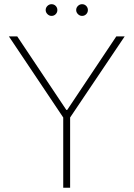

<svg xmlns="http://www.w3.org/2000/svg" viewBox="-20 -877 624 897"><path d="M60.5 -707 290 -363.3H293.9L523.4 -707H562.5L307.6 -328.1V0H275.4V-328.1L21.5 -707ZM193.4 -830.1Q193.4 -841.3 201.7 -849.4Q210 -857.4 220.7 -857.4Q232.4 -857.4 240.2 -849.4Q248 -841.3 248 -830.1Q248 -818.8 240.2 -810.8Q232.4 -802.7 220.7 -802.7Q210 -802.7 201.7 -811Q193.4 -819.3 193.4 -830.1ZM335.9 -830.1Q335.9 -841.3 344.2 -849.4Q352.5 -857.4 363.3 -857.4Q375 -857.4 382.8 -849.4Q390.6 -841.3 390.6 -830.1Q390.6 -818.8 382.8 -810.8Q375 -802.7 363.3 -802.7Q352.5 -802.7 344.2 -811Q335.9 -819.3 335.9 -830.1Z"/></svg>

Font: Pretendard Thin
Style: Regular
Weight: 100
Designer: Base glyphs from Inter by Rasmus Andersson; Hangeul glyphs from Noto Sans CJK(Source Han Sans) by Jang Soo-young and Kan
Foundry: Kil Hyung-jin
Version: Version 1.309